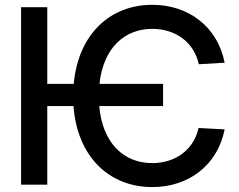

<svg xmlns="http://www.w3.org/2000/svg" viewBox="-20 -757 979 787"><path d="M386.7 -322.3H648.4V-413.1H387.7C403.8 -562.5 492.2 -638.7 604 -638.7C694.3 -638.7 773.9 -588.9 794.9 -493.7L900.9 -500C871.1 -649.9 750.5 -737.3 604 -737.3C430.2 -737.3 300.3 -615.2 282.2 -413.1H173.8V-727.5H66.4V0H173.8V-322.3H281.2C296.4 -115.2 427.2 9.8 604 9.8C752 9.8 871.1 -78.1 900.9 -226.6L793.9 -232.4C772.9 -138.2 693.8 -88.4 604 -88.4C489.7 -88.4 400.4 -167.5 386.7 -322.3Z"/></svg>

Font: Inteeer Medium
Style: Regular
Weight: 500
Designer: Rasmus Andersson
Foundry: rsms
Version: Version 4.001;Glyphs 3.4 (3402)